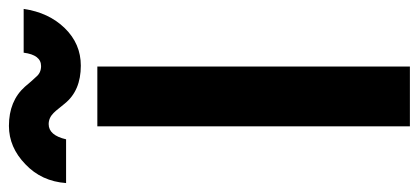

<svg xmlns="http://www.w3.org/2000/svg" viewBox="-328 -664 938 430"><g transform="rotate(-90 141.0 -449.0)"><path d="M73 0H207V-700H73ZM209 -737Q258 -737 293 -773Q328 -809 336 -865H238Q233 -826 208 -826Q193 -826 184 -837Q179 -842 173.5 -848.5Q168 -855 162 -862Q130 -898 74 -898Q26 -898 -12 -861Q-50 -825 -54 -770H44Q53 -809 78 -809Q92 -809 103 -798Q108 -793 113 -786.5Q118 -780 124 -773Q153 -737 209 -737Z"/></g></svg>

Font: Unageo
Style: Bold
Weight: 700
Designer: Richard Sepsi
Foundry: Richard Sepsi
Version: Version 2.000